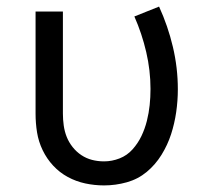

<svg xmlns="http://www.w3.org/2000/svg" viewBox="-20 -555 640 583"><path d="M296 8Q267 8 239 2Q211 -4 186 -17.5Q161 -31 141.5 -52Q122 -73 109.5 -99Q97 -125 92.5 -153Q88 -181 88 -210V-520H171V-210Q171 -192 173.5 -174Q176 -156 182.5 -139.5Q189 -123 200.5 -108.5Q212 -94 227 -84Q242 -74 259.5 -69.5Q277 -65 296 -65Q320 -65 343 -74Q366 -83 382.5 -101.5Q399 -120 409.5 -142Q420 -164 426 -188Q432 -212 434.5 -236Q437 -260 437 -285Q437 -341 424 -397Q411 -453 388 -505L463 -535Q490 -476 505 -412.5Q520 -349 520 -284Q520 -249 515 -214.5Q510 -180 499.5 -147.5Q489 -115 470.5 -85Q452 -55 425.5 -33Q399 -11 365 -1.5Q331 8 296 8Z"/></svg>

Font: Iosevka Custom Extended
Style: Regular
Weight: 400
Width: 7
Monospace: yes
Designer: Belleve Invis
Foundry: Belleve Invis
Version: Version 11.2.4; ttfautohint (v1.8.4)